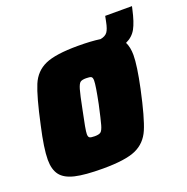

<svg xmlns="http://www.w3.org/2000/svg" viewBox="-112 -703 793 815"><g transform="rotate(-20 284.5 -295.0)"><path d="M569 -598 566 -585Q554 -530 538.5 -502Q523 -474 492 -460Q504 -436 504 -401Q504 -354 483 -255Q457 -134 435.5 -84Q414 -34 367 -13Q320 8 218 8Q137 8 92.5 -2.5Q48 -13 29 -38Q10 -63 10 -107Q10 -158 32 -255Q58 -376 79 -426Q100 -476 147 -497Q194 -518 295 -518Q354 -518 396 -512Q418 -516 427.5 -529Q437 -542 443 -573L448 -598ZM310 -356Q310 -370 304 -373.5Q298 -377 281 -377Q262 -377 254.5 -371Q247 -365 240.5 -343Q234 -321 221 -255Q203 -171 203 -153Q203 -140 209 -136.5Q215 -133 232 -133Q251 -133 259 -139Q267 -145 273.5 -168Q280 -191 294 -255Q310 -334 310 -356Z"/></g></svg>

Font: Saira Semi Condensed Black
Style: Italic
Weight: 900
Width: 4
Italic angle: -12°
Designer: Hector Gatti with collaboration of the Omnibus-Type team
Foundry: Omnibus-Type
Version: Version 1.001; ttfautohint (v1.8)